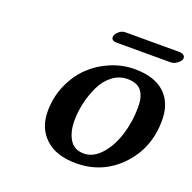

<svg xmlns="http://www.w3.org/2000/svg" viewBox="-107 -678 797 795"><g transform="rotate(20 291.0 -280.0)"><path d="M534.2 -517.1H294.9Q280.8 -517.1 275.9 -522.9Q271 -528.8 272 -537.1Q274.4 -548.3 287.1 -559.1Q299.8 -569.8 314 -569.8H551.8Q565.9 -569.8 572.8 -563Q579.6 -556.2 577.1 -548.8L578.1 -549.8Q576.7 -539.6 562.3 -528.3Q547.9 -517.1 534.2 -517.1ZM403.8 -439.9Q491.2 -439.9 536.6 -397.5Q582 -355 582 -278.8Q582 -156.2 502.7 -73.2Q423.3 9.8 307.1 9.8Q218.8 9.8 171.4 -34.9Q124 -79.6 124 -152.8Q124 -214.8 147.7 -269Q171.4 -323.2 210.2 -360.4Q249 -397.5 299.8 -418.7Q350.6 -439.9 403.8 -439.9ZM390.1 -391.1Q353 -391.1 323.2 -367.9Q293.5 -344.7 276.4 -308.3Q259.3 -272 250.2 -232.2Q241.2 -192.4 241.2 -154.8Q241.2 -105 261 -72Q280.8 -39.1 324.2 -39.1Q364.7 -39.1 398.9 -76.7Q433.1 -114.3 451.7 -173.3Q470.2 -232.4 470.2 -296.9Q470.2 -342.8 451.4 -366.9Q432.6 -391.1 390.1 -391.1Z"/></g></svg>

Font: Linear Smooth
Style: Bold Italic
Weight: 700
Designer: Philipp H. Poll, Flanker
Foundry: Philipp H. Poll, reworked by Flanker
Version: Version 1.061 | FøM Fix